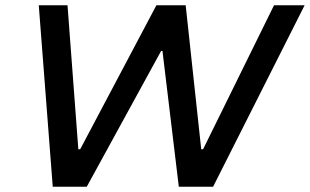

<svg xmlns="http://www.w3.org/2000/svg" viewBox="-20 -708 1175 728"><path d="M180 0 127 -688H236L277 -142H284L573 -688H684L743 -142H750L1019 -688H1135L788 0H658L596 -515H591L309 0Z"/></svg>

Font: Saira SemiExpanded Medium
Style: Italic
Weight: 500
Width: 6
Italic angle: -12°
Designer: Hector Gatti with collaboration of the Omnibus-Type team
Foundry: Omnibus-Type
Version: Version 1.101